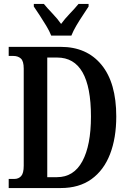

<svg xmlns="http://www.w3.org/2000/svg" viewBox="-20 -951 653 971"><path d="M24 0V-46H52Q74 -46 87 -60.5Q100 -75 100 -113V-604Q100 -642 85.5 -655Q71 -668 48 -668H24V-714H287Q419 -714 493.5 -623Q568 -532 568 -362Q568 -253 536.5 -171.5Q505 -90 442.5 -45Q380 0 287 0ZM268 -55Q353 -55 396.5 -135.5Q440 -216 440 -362Q440 -660 269 -660H219V-55ZM239 -771Q230 -794 214 -820.5Q198 -847 181 -873Q164 -899 151 -918V-931H202Q220 -909 245.5 -882.5Q271 -856 289 -830Q308 -856 333.5 -882.5Q359 -909 377 -931H428V-918Q416 -899 398.5 -873Q381 -847 365.5 -820.5Q350 -794 341 -771Z"/></svg>

Font: Noto Serif ExtraCondensed SemiBold
Style: Regular
Weight: 600
Width: 2
Designer: Monotype Design Team
Foundry: Monotype Imaging Inc.
Version: Version 2.015; ttfautohint (v1.8.4.7-5d5b)